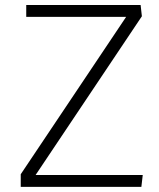

<svg xmlns="http://www.w3.org/2000/svg" viewBox="-20 -730 623 750"><path d="M61 -49.3V0H532.2L537.6 -46.4H119.1L534.2 -666.5L529.3 -710.4H82.5V-664.1H472.7Z"/></svg>

Font: My Font
Style: ExtraLight
Weight: 500
Designer: Vernon Adams
Foundry: newtypography
Version: Version 0.001